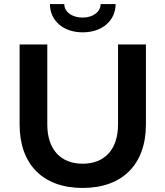

<svg xmlns="http://www.w3.org/2000/svg" viewBox="-20 -920 818 950"><path d="M702 -304V-700H564V-304C564 -182 499 -110 389 -110C279 -110 214 -182 214 -304V-700H77V-304C77 -106 193 10 389 10C585 10 702 -106 702 -304ZM552 -900H478C478 -863 442 -833 389 -833C334 -833 298 -863 298 -900H227C227 -819 292 -760 389 -760C487 -760 552 -819 552 -900Z"/></svg>

Font: Gully SemiBold
Style: Regular
Weight: 600
Designer: jaikishan Patel
Foundry: MagicType
Version: Version 1.000;Glyphs 3.2 (3242)